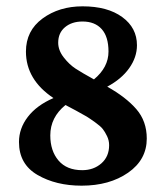

<svg xmlns="http://www.w3.org/2000/svg" viewBox="-20 -579 520 607"><path d="M40 -130Q40 -173 68 -209.5Q96 -246 149 -269Q62 -327 62 -416Q62 -482 114.5 -520.5Q167 -559 241 -559Q320 -559 366.5 -525Q413 -491 413 -436Q413 -398 388.5 -363.5Q364 -329 319 -305Q378 -272 411 -234Q444 -196 444 -141Q444 -74 385 -33Q326 8 238 8Q157 8 98.5 -26Q40 -60 40 -130ZM325 -120Q325 -135 318.5 -148.5Q312 -162 305 -171Q298 -180 280.5 -192.5Q263 -205 254 -210.5Q245 -216 220 -229.5Q195 -243 187 -247Q139 -208 139 -151Q139 -102 165 -71.5Q191 -41 240 -41Q276 -41 300.5 -62.5Q325 -84 325 -120ZM164 -444Q164 -420 181.5 -397.5Q199 -375 219 -362Q239 -349 277 -328Q323 -366 323 -416Q323 -463 301.5 -487Q280 -511 241 -511Q207 -511 185.5 -493Q164 -475 164 -444Z"/></svg>

Font: Aikya
Style: Bold
Weight: 700
Designer: Neelakash Kshetrimayum (Latin subset based on Merriweather by Eben Sorkin)
Foundry: Brand New Type
Version: Version 1.00 b005